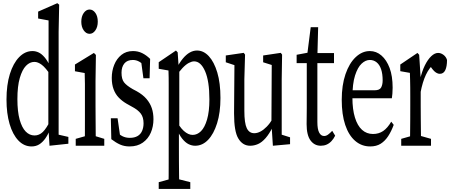

<svg xmlns="http://www.w3.org/2000/svg" viewBox="-20 -920 2862 1212"><path d="M179.2 4.4Q131.8 4.4 95.9 -33.2Q60.1 -70.8 40.5 -137.5Q21 -204.1 21 -291.5Q21 -383.8 42.2 -452.4Q63.5 -521 100.8 -559.3Q138.2 -597.7 185.1 -597.7Q205.1 -597.7 223.9 -588.9Q242.7 -580.1 261 -558.8Q279.3 -537.6 296.9 -501H309.1L300.8 -443.4Q267.6 -493.2 243.4 -511.2Q219.2 -529.3 197.3 -529.3Q168 -529.3 144 -504.6Q120.1 -480 105 -428Q89.8 -376 89.8 -293.9Q89.8 -215.8 104 -165Q118.2 -114.3 142.3 -89.6Q166.5 -64.9 198.2 -64.9Q227.5 -64.9 250.5 -87.2Q273.4 -109.4 299.3 -162.6L306.6 -106H296.9Q283.7 -70.8 266.1 -46.1Q248.5 -21.5 227.5 -8.5Q206.5 4.4 179.2 4.4ZM292.5 0 285.2 -121.6V-124V-476.1L286.6 -490.7V-791L220.7 -803.2V-846.7L341.8 -899.9L353.5 -890.6L350.1 -719.2V-69.8L411.6 -55.7V-12.7Z M458 0V-43.5L542 -67.4H560.5L638.2 -43.5V0ZM514.6 0Q515.6 -27.3 515.9 -72.5Q516.1 -117.7 516.1 -166.3Q516.1 -214.8 516.1 -251.5V-308.1Q516.1 -357.4 516.1 -390.4Q516.1 -423.3 514.6 -459L453.1 -470.2V-512.7L572.8 -585.9L585.4 -573.2L583 -410.2V-251.5Q583 -213.9 583.5 -165.8Q584 -117.7 584.2 -72.5Q584.5 -27.3 585.4 0ZM545.4 -706.5Q523.9 -706.5 508.5 -728.3Q493.2 -750 493.2 -783.2Q493.2 -816.4 508.5 -838.1Q523.9 -859.9 545.4 -859.9Q566.9 -859.9 582 -838.6Q597.2 -817.4 597.2 -783.2Q597.2 -750 582 -728.3Q566.9 -706.5 545.4 -706.5Z M797.9 4.4Q765.1 4.4 738.5 -7.3Q711.9 -19 682.6 -41.5L679.7 -173.3H722.2L742.7 -30.8H711.4V-94.2Q730.5 -71.8 751.7 -60.8Q772.9 -49.8 799.3 -49.8Q828.6 -49.8 848.1 -61Q867.7 -72.3 877 -93.8Q886.2 -115.2 886.2 -141.6Q886.2 -180.2 868.4 -203.4Q850.6 -226.6 814.5 -245.6L778.8 -265.6Q750.5 -282.2 729.5 -304Q708.5 -325.7 697 -356.7Q685.5 -387.7 685.5 -428.2Q685.5 -472.2 700.9 -510.7Q716.3 -549.3 746.3 -573.5Q776.4 -597.7 819.3 -597.7Q851.1 -597.7 877.4 -584.7Q903.8 -571.8 927.7 -548.3L924.3 -425.8H885.3L868.7 -548.3H897.9V-496.6Q879.4 -519 859.9 -530.3Q840.3 -541.5 818.8 -541.5Q783.2 -541.5 765.1 -519.5Q747.1 -497.6 747.1 -460.9Q747.1 -420.9 762.9 -400.4Q778.8 -379.9 817.9 -357.4L842.8 -344.2Q881.3 -322.8 904.5 -295.7Q927.7 -268.6 938.2 -237.3Q948.7 -206.1 948.7 -167.5Q948.7 -121.6 932.1 -82.8Q915.5 -43.9 881.6 -19.8Q847.7 4.4 797.9 4.4Z M981.9 272.5V230L1069.3 206.1H1087.4L1181.2 230V272.5ZM1043.5 272.5Q1044.4 229 1044.7 187.5Q1044.9 146 1044.9 103Q1044.9 60.1 1044.9 18.6V-325.2Q1044.9 -358.4 1044.9 -383.1Q1044.9 -407.7 1044.7 -429.2Q1044.4 -450.7 1043.5 -475.1L981.9 -485.8V-527.3L1090.8 -601.1L1101.6 -589.4L1108.4 -486.8L1111.8 -483.4V-109.4L1109.4 -101.6V17.6Q1109.4 58.6 1109.6 101.3Q1109.9 144 1110.4 187Q1110.8 230 1111.8 272.5ZM1211.9 0Q1190.9 0 1170.4 -10Q1149.9 -20 1129.9 -44.9Q1109.9 -69.8 1091.8 -115.2H1076.2L1082.5 -178.2Q1111.8 -119.1 1140.1 -93.8Q1168.5 -68.4 1195.8 -68.4Q1225.1 -68.4 1248.8 -92Q1272.5 -115.7 1287.1 -165.8Q1301.8 -215.8 1301.8 -292.5Q1301.8 -407.7 1274.7 -470.2Q1247.6 -532.7 1205.1 -532.7Q1190.9 -532.7 1172.1 -522.9Q1153.3 -513.2 1131.6 -490.2Q1109.9 -467.3 1081.5 -425.8L1075.2 -483.4H1091.8Q1112.8 -524.4 1134 -550Q1155.3 -575.7 1177.7 -588.4Q1200.2 -601.1 1223.6 -601.1Q1265.1 -601.1 1298.3 -565.2Q1331.5 -529.3 1351.6 -462.6Q1371.6 -396 1371.6 -301.8Q1371.6 -209.5 1350.3 -141.8Q1329.1 -74.2 1293.5 -37.1Q1257.8 0 1211.9 0Z M1559.1 0Q1511.7 0 1484.4 -45.9Q1457.5 -89.8 1457.5 -203.1Q1457.5 -206.5 1457.5 -210L1460 -526.9L1476.1 -503.4L1405.3 -526.9V-569.8L1518.6 -586.4L1526.9 -575.2L1522.5 -419.9V-220.7Q1522.5 -142.6 1537.8 -110.8Q1553.2 -79.1 1585 -79.1Q1604 -79.1 1624 -89.6Q1644 -100.1 1663.8 -120.4Q1683.6 -140.6 1701.7 -170.9L1713.4 -119.1H1701.7Q1680.7 -75.7 1656.7 -48.3Q1632.8 -21 1608.4 -10.5Q1584 0 1559.1 0ZM1702.6 0 1693.4 -140.6V-143.6L1695.3 -509.8L1641.1 -526.9V-569.8L1752.4 -586.4L1760.7 -575.2L1758.3 -419.9V-69.8L1811 -53.2V-9.8Z M1949.2 -521.5V-585H2088.4V-521.5ZM2004.9 0Q1964.8 0 1940.2 -33.4Q1915.5 -66.9 1915.5 -136.7Q1915.5 -159.2 1916 -181.2Q1916.5 -203.1 1916.5 -238.3V-521.5H1852.5V-574.2L1949.2 -592.3L1916.5 -552.7L1941.4 -748.5H1988.3L1983.4 -561V-537.6V-149.9Q1983.4 -104 1994.9 -82.8Q2006.3 -61.5 2025.9 -61.5Q2038.6 -61.5 2050.8 -70.3Q2063 -79.1 2077.1 -94.2L2095.7 -63.5Q2085.9 -43.5 2072 -28.8Q2058.1 -14.2 2041.5 -7.1Q2024.9 0 2004.9 0Z M2316.9 4.4Q2262.7 4.4 2221.9 -30.8Q2181.2 -65.9 2159.2 -131.6Q2137.2 -197.3 2137.2 -290Q2137.2 -382.3 2160.9 -451.7Q2184.6 -521 2225.3 -559.3Q2266.1 -597.7 2314.5 -597.7Q2355.5 -597.7 2387.9 -569.6Q2420.4 -541.5 2439.5 -490.7Q2458.5 -439.9 2458.5 -366.7Q2458.5 -346.7 2457 -329.1Q2455.6 -311.5 2453.6 -299.8H2167V-350.1H2344.7Q2376.5 -350.1 2386 -367.9Q2395.5 -385.7 2395.5 -412.6Q2395.5 -454.1 2385.7 -482.9Q2376 -511.7 2357.4 -526.6Q2338.9 -541.5 2314.5 -541.5Q2287.6 -541.5 2262.7 -518.3Q2237.8 -495.1 2221.2 -443.4Q2204.6 -391.6 2204.6 -304.2Q2204.6 -230 2220.5 -178.2Q2236.3 -126.5 2265.4 -100.3Q2294.4 -74.2 2334.5 -74.2Q2371.1 -74.2 2398.7 -93Q2426.3 -111.8 2449.7 -151.9L2465.3 -131.8Q2450.2 -90.8 2430.2 -60.3Q2410.2 -29.8 2383.1 -12.7Q2356 4.4 2316.9 4.4Z M2512.7 0V-43.5L2596.7 -67.4H2616.7L2700.7 -43.5V0ZM2567.4 0Q2568.4 -27.3 2568.8 -72.8Q2569.3 -118.2 2569.6 -166.5Q2569.8 -214.8 2569.8 -252.4V-310.1Q2569.8 -343.3 2569.6 -367.9Q2569.3 -392.6 2568.8 -414.3Q2568.4 -436 2567.4 -460L2506.8 -470.7V-512.7L2615.2 -585.9L2626 -574.2L2635.7 -424.3V-421.9V-252.4Q2635.7 -214.8 2636.2 -166.5Q2636.7 -118.2 2637.2 -73.2Q2637.7 -28.3 2638.2 0ZM2634.3 -334 2622.6 -416H2630.9Q2643.6 -470.2 2662.1 -507.6Q2680.7 -544.9 2702.4 -565.4Q2724.1 -585.9 2745.6 -585.9Q2763.2 -585.9 2779.5 -573.7Q2795.9 -561.5 2801.8 -541.5Q2801.8 -500 2790.8 -477.1Q2779.8 -454.1 2756.8 -454.1Q2744.1 -454.1 2732.4 -461.7Q2720.7 -469.2 2709 -484.4L2688.5 -512.7L2726.1 -523.4Q2690.4 -494.1 2668.7 -448.2Q2647 -402.3 2634.3 -334Z"/></svg>

Font: Scarab Serif
Style: Regular
Weight: 400
Designer: John Roberts
Foundry: Scarab
Version: 1.0